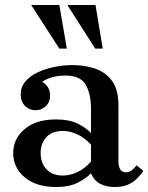

<svg xmlns="http://www.w3.org/2000/svg" viewBox="-20 -740 595 770"><path d="M440 10Q406 10 381.5 -3Q357 -16 345 -45V-302Q345 -364 323.5 -400.5Q302 -437 243 -437Q217 -437 194 -431.5Q171 -426 149 -412Q165 -403 173 -388.5Q181 -374 181 -357Q181 -331 164 -314.5Q147 -298 122 -298Q97 -298 80 -315.5Q63 -333 63 -362Q63 -391 81.5 -413Q100 -435 130.5 -449.5Q161 -464 198 -471.5Q235 -479 270 -479Q319 -479 361 -465Q403 -451 429 -416Q455 -381 455 -317V-89Q455 -75 461.5 -62Q468 -49 486 -49Q499 -49 509 -57.5Q519 -66 528 -77L555 -54Q543 -37 528 -22.5Q513 -8 492 1Q471 10 440 10ZM205 10Q126 10 79.5 -28.5Q33 -67 33 -126Q33 -184 79 -222.5Q125 -261 205 -261Q257 -261 291 -244.5Q325 -228 345 -206V-160Q318 -189 288.5 -202Q259 -215 232 -215Q190 -215 166.5 -190.5Q143 -166 143 -126Q143 -86 166.5 -61Q190 -36 232 -36Q259 -36 288.5 -49Q318 -62 345 -92V-45Q325 -24 291 -7Q257 10 205 10ZM362 -545 250 -720H363L392 -545ZM218 -545 105 -720H218L248 -545Z"/></svg>

Font: Brygada 1918 SemiBold
Style: Regular
Weight: 600
Designer: Mateusz Machalski | Borys Kosmynka | Przemek Hoffer
Foundry: NIEPODLEGLA 2018
Version: Version 3.006